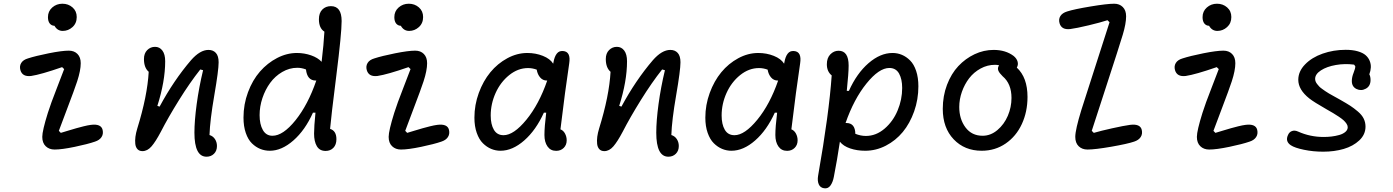

<svg xmlns="http://www.w3.org/2000/svg" viewBox="-20 -798 7480 1031"><path d="M273 5Q244 5 225.5 -12.8Q207 -30.5 207 -63Q207 -96 237 -192Q252 -240 285.8 -326.2Q319.5 -412.5 324.5 -427L313.5 -437.5Q200 -398 147 -390Q100 -384.5 89.5 -421.5Q83.5 -443 94 -460Q104.5 -477 130.5 -484.5Q170.5 -497.5 241.5 -511.8Q312.5 -526 349.5 -526Q378.5 -526 396 -508.2Q413.5 -490.5 413.5 -458.5Q413.5 -420 394.5 -361.5Q379.5 -316 342 -217.8Q304.5 -119.5 296 -95.5L306.5 -84.5Q315 -87 344.5 -96Q374 -105 390 -109.5Q406 -114 429 -119.8Q452 -125.5 468 -127.5Q523 -134.5 531 -100.5Q536 -78.5 525.2 -62Q514.5 -45.5 490 -37.5Q451 -24 381.5 -9.5Q312 5 273 5ZM237.5 -706Q237.5 -737.5 260.5 -757.8Q283.5 -778 315 -778Q347 -778 369.5 -758.2Q392 -738.5 392 -706.5Q392 -673 369.2 -652.5Q346.5 -632 317 -632Q288 -632 272.5 -659.5Q256.5 -660 247 -672Q237.5 -684 237.5 -706Z M1089 43.5Q1024 43.5 1024 -85.5Q1024 -149 1036.2 -239.2Q1048.5 -329.5 1070.5 -421L1055.5 -425Q1000 -355 941.5 -261Q883 -167 844 -91Q815.5 -37 793.5 -11.8Q771.5 13.5 745 13.5Q728 13.5 718.2 3Q708.5 -7.5 706.5 -25.2Q704.5 -43 707.2 -63.8Q710 -84.5 717 -107.5Q771.5 -283 778.5 -412.5Q753 -434.5 753 -481Q753 -511.5 770.5 -529Q788 -546.5 812.5 -546.5Q837 -546.5 852 -526.5Q867 -506.5 867 -469Q867 -361.5 825 -229.5L837 -225.5Q913 -366.5 1005.5 -474.5Q1054 -530 1099.5 -530Q1124.5 -530 1139.2 -513.8Q1154 -497.5 1154 -463.5Q1154 -421 1130.8 -286.5Q1107.5 -152 1105 -73Q1124 -67 1134.5 -50.8Q1145 -34.5 1145 -14Q1145 12 1129 27.8Q1113 43.5 1089 43.5Z M1429 11.5Q1402 11.5 1377.8 1.8Q1353.5 -8 1332.8 -28.2Q1312 -48.5 1299.8 -84.2Q1287.5 -120 1287.5 -166.5Q1287.5 -238 1311.8 -303Q1336 -368 1376 -413.8Q1416 -459.5 1468 -486.5Q1520 -513.5 1574.5 -513.5Q1614 -513.5 1650.5 -500.8Q1687 -488 1707 -466Q1718.5 -562 1722 -628Q1692.5 -646.5 1692.5 -694.5Q1692.5 -728.5 1710.8 -746.8Q1729 -765 1757 -765Q1814.5 -765 1814.5 -685Q1814.5 -618 1786 -392.2Q1757.5 -166.5 1752.5 -106Q1786.5 -95.5 1786.5 -50.5Q1786.5 -21 1770.2 -4.2Q1754 12.5 1728.5 12.5Q1696.5 12.5 1681.5 -12.8Q1666.5 -38 1666.5 -80.5Q1666.5 -118 1674 -193H1660.5Q1618.5 -99 1555.5 -43.8Q1492.5 11.5 1429 11.5ZM1374 -180Q1374 -130.5 1391.5 -99.8Q1409 -69 1443 -69Q1500 -69 1567 -152.5Q1634 -236 1678.5 -365.5H1675.5Q1629.5 -365.5 1623 -425Q1600 -434 1576.5 -434Q1534 -434 1495.5 -411.5Q1457 -389 1430.8 -353Q1404.5 -317 1389.2 -271.5Q1374 -226 1374 -180Z M2133 5Q2104 5 2085.5 -12.8Q2067 -30.5 2067 -63Q2067 -96 2097 -192Q2112 -240 2145.8 -326.2Q2179.5 -412.5 2184.5 -427L2173.5 -437.5Q2060 -398 2007 -390Q1960 -384.5 1949.5 -421.5Q1943.5 -443 1954 -460Q1964.5 -477 1990.5 -484.5Q2030.5 -497.5 2101.5 -511.8Q2172.5 -526 2209.5 -526Q2238.5 -526 2256 -508.2Q2273.5 -490.5 2273.5 -458.5Q2273.5 -420 2254.5 -361.5Q2239.5 -316 2202 -217.8Q2164.5 -119.5 2156 -95.5L2166.5 -84.5Q2175 -87 2204.5 -96Q2234 -105 2250 -109.5Q2266 -114 2289 -119.8Q2312 -125.5 2328 -127.5Q2383 -134.5 2391 -100.5Q2396 -78.5 2385.2 -62Q2374.5 -45.5 2350 -37.5Q2311 -24 2241.5 -9.5Q2172 5 2133 5ZM2097.5 -706Q2097.5 -737.5 2120.5 -757.8Q2143.5 -778 2175 -778Q2207 -778 2229.5 -758.2Q2252 -738.5 2252 -706.5Q2252 -673 2229.2 -652.5Q2206.5 -632 2177 -632Q2148 -632 2132.5 -659.5Q2116.5 -660 2107 -672Q2097.5 -684 2097.5 -706Z M2667.5 11.5Q2641.5 11.5 2617.5 1.5Q2593.5 -8.5 2573 -28.8Q2552.5 -49 2540 -84.5Q2527.5 -120 2527.5 -166Q2527.5 -234.5 2551 -298.8Q2574.5 -363 2613.2 -410Q2652 -457 2704.2 -485.2Q2756.5 -513.5 2811.5 -513.5Q2856.5 -513.5 2895.2 -498Q2934 -482.5 2950.5 -456L2952 -463.5Q2957.5 -494.5 2970 -510.2Q2982.5 -526 3003.5 -524Q3046.5 -521 3036.5 -457Q3015 -315 2989.5 -103.5Q3005 -97.5 3014 -80.8Q3023 -64 3023 -44.5Q3023 -19.5 3007 -3.8Q2991 12 2966.5 12Q2936.5 12 2920 -11.5Q2903.5 -35 2903.5 -73Q2903.5 -116 2913 -193H2900.5Q2858 -99 2795 -43.8Q2732 11.5 2667.5 11.5ZM2615 -178Q2615 -130.5 2632 -101.2Q2649 -72 2684 -72Q2738.5 -72 2806.5 -155Q2874.5 -238 2918.5 -365.5H2916Q2895 -365.5 2880.8 -381.8Q2866.5 -398 2862 -424Q2839 -432.5 2815.5 -432.5Q2761.5 -432.5 2714.5 -394.8Q2667.5 -357 2641.2 -298.5Q2615 -240 2615 -178Z M3569 43.5Q3504 43.5 3504 -85.5Q3504 -149 3516.2 -239.2Q3528.5 -329.5 3550.5 -421L3535.5 -425Q3480 -355 3421.5 -261Q3363 -167 3324 -91Q3295.5 -37 3273.5 -11.8Q3251.5 13.5 3225 13.5Q3208 13.5 3198.2 3Q3188.5 -7.5 3186.5 -25.2Q3184.5 -43 3187.2 -63.8Q3190 -84.5 3197 -107.5Q3251.5 -283 3258.5 -412.5Q3233 -434.5 3233 -481Q3233 -511.5 3250.5 -529Q3268 -546.5 3292.5 -546.5Q3317 -546.5 3332 -526.5Q3347 -506.5 3347 -469Q3347 -361.5 3305 -229.5L3317 -225.5Q3393 -366.5 3485.5 -474.5Q3534 -530 3579.5 -530Q3604.5 -530 3619.2 -513.8Q3634 -497.5 3634 -463.5Q3634 -421 3610.8 -286.5Q3587.5 -152 3585 -73Q3604 -67 3614.5 -50.8Q3625 -34.5 3625 -14Q3625 12 3609 27.8Q3593 43.5 3569 43.5Z M3907.5 11.5Q3881.5 11.5 3857.5 1.5Q3833.5 -8.5 3813 -28.8Q3792.5 -49 3780 -84.5Q3767.5 -120 3767.5 -166Q3767.5 -234.5 3791 -298.8Q3814.5 -363 3853.2 -410Q3892 -457 3944.2 -485.2Q3996.5 -513.5 4051.5 -513.5Q4096.5 -513.5 4135.2 -498Q4174 -482.5 4190.5 -456L4192 -463.5Q4197.5 -494.5 4210 -510.2Q4222.5 -526 4243.5 -524Q4286.5 -521 4276.5 -457Q4255 -315 4229.5 -103.5Q4245 -97.5 4254 -80.8Q4263 -64 4263 -44.5Q4263 -19.5 4247 -3.8Q4231 12 4206.5 12Q4176.5 12 4160 -11.5Q4143.5 -35 4143.5 -73Q4143.5 -116 4153 -193H4140.5Q4098 -99 4035 -43.8Q3972 11.5 3907.5 11.5ZM3855 -178Q3855 -130.5 3872 -101.2Q3889 -72 3924 -72Q3978.5 -72 4046.5 -155Q4114.5 -238 4158.5 -365.5H4156Q4135 -365.5 4120.8 -381.8Q4106.5 -398 4102 -424Q4079 -432.5 4055.5 -432.5Q4001.5 -432.5 3954.5 -394.8Q3907.5 -357 3881.2 -298.5Q3855 -240 3855 -178Z M4626 11.5Q4582 11.5 4545.2 -1Q4508.5 -13.5 4490 -37Q4475 63 4457.5 152Q4452 181 4439.2 198.5Q4426.5 216 4405.5 213Q4384.5 210 4376.5 191.5Q4368.5 173 4373 146Q4432 -189.5 4446 -393Q4420 -414 4420 -453Q4420 -487 4438.8 -506.2Q4457.5 -525.5 4483 -525.5Q4537 -525.5 4537 -446Q4537 -406 4527 -310H4538.5Q4580.5 -404 4643.8 -458.8Q4707 -513.5 4772.5 -513.5Q4799.5 -513.5 4823.2 -503.5Q4847 -493.5 4867.2 -473.2Q4887.5 -453 4899.5 -417.2Q4911.5 -381.5 4911.5 -334.5Q4911.5 -264 4888.8 -199.8Q4866 -135.5 4827.8 -89.2Q4789.5 -43 4736.8 -15.8Q4684 11.5 4626 11.5ZM4520.5 -137.5H4524.5Q4572 -137.5 4573 -79.5Q4601.5 -68 4629.5 -68Q4684 -68 4729.8 -107Q4775.5 -146 4800 -204.8Q4824.5 -263.5 4824.5 -325.5Q4824.5 -373 4807.8 -403Q4791 -433 4755.5 -433Q4700 -433 4632.5 -349.2Q4565 -265.5 4520.5 -137.5Z M5251.5 11.5Q5159.5 11.5 5101 -50Q5042.5 -111.5 5042.5 -213.5Q5042.5 -282.5 5065.2 -342.5Q5088 -402.5 5126 -443Q5164 -483.5 5213.2 -506.8Q5262.5 -530 5315.5 -530Q5380 -530 5423 -497.5Q5439.5 -484 5444.2 -467.2Q5449 -450.5 5440 -435Q5497.5 -382 5497.5 -277.5Q5497.5 -197.5 5467 -131.8Q5436.5 -66 5380 -27.2Q5323.5 11.5 5251.5 11.5ZM5131 -223.5Q5131 -158.5 5164.5 -113.8Q5198 -69 5256.5 -69Q5299.5 -69 5335.8 -99.5Q5372 -130 5391.8 -176.2Q5411.5 -222.5 5411.5 -272Q5411.5 -348.5 5364 -388.5Q5346 -406 5341 -418.5Q5336 -431 5342.5 -443.5L5345 -447.5Q5334 -450 5323 -450Q5282 -450 5245.5 -430Q5209 -410 5184.2 -377.8Q5159.5 -345.5 5145.2 -305Q5131 -264.5 5131 -223.5Z M5819.5 5Q5790.5 5 5772.2 -12.8Q5754 -30.5 5754 -63Q5754 -101 5786.5 -207Q5803.5 -262 5866.5 -456.2Q5929.5 -650.5 5938 -678.5L5927 -689.5Q5890.5 -677.5 5825.8 -662Q5761 -646.5 5727 -642Q5680 -636.5 5669.5 -673.5Q5663.5 -695 5674 -711.8Q5684.5 -728.5 5710.5 -736.5Q5747.5 -748.5 5836 -763.2Q5924.5 -778 5963 -778Q5991.5 -778 6009.2 -760.2Q6027 -742.5 6027 -710.5Q6027 -671.5 6009 -611.5Q5990.5 -550 5919 -330.8Q5847.5 -111.5 5842.5 -95.5L5853.5 -84.5Q5890.5 -95.5 5952.5 -109.2Q6014.5 -123 6048 -127.5Q6103 -134.5 6111 -100.5Q6116 -78.5 6105.2 -62Q6094.5 -45.5 6070 -37.5Q6035 -25.5 5947.8 -10.2Q5860.5 5 5819.5 5Z M6473 5Q6444 5 6425.5 -12.8Q6407 -30.5 6407 -63Q6407 -96 6437 -192Q6452 -240 6485.8 -326.2Q6519.5 -412.5 6524.5 -427L6513.5 -437.5Q6400 -398 6347 -390Q6300 -384.5 6289.5 -421.5Q6283.5 -443 6294 -460Q6304.5 -477 6330.5 -484.5Q6370.5 -497.5 6441.5 -511.8Q6512.5 -526 6549.5 -526Q6578.5 -526 6596 -508.2Q6613.5 -490.5 6613.5 -458.5Q6613.5 -420 6594.5 -361.5Q6579.5 -316 6542 -217.8Q6504.5 -119.5 6496 -95.5L6506.5 -84.5Q6515 -87 6544.5 -96Q6574 -105 6590 -109.5Q6606 -114 6629 -119.8Q6652 -125.5 6668 -127.5Q6723 -134.5 6731 -100.5Q6736 -78.5 6725.2 -62Q6714.5 -45.5 6690 -37.5Q6651 -24 6581.5 -9.5Q6512 5 6473 5ZM6437.5 -706Q6437.5 -737.5 6460.5 -757.8Q6483.5 -778 6515 -778Q6547 -778 6569.5 -758.2Q6592 -738.5 6592 -706.5Q6592 -673 6569.2 -652.5Q6546.5 -632 6517 -632Q6488 -632 6472.5 -659.5Q6456.5 -660 6447 -672Q6437.5 -684 6437.5 -706Z M7085.5 16.5Q7031 16.5 6981.8 6.2Q6932.5 -4 6911.5 -18Q6880 -39 6896.5 -73.5Q6903.5 -89.5 6918.2 -94.5Q6933 -99.5 6950.5 -91.5Q7015 -62.5 7087.5 -62.5Q7109.5 -62.5 7130.5 -65Q7151.5 -67.5 7171.8 -73.2Q7192 -79 7204.5 -89.8Q7217 -100.5 7217 -115Q7217 -124 7210.5 -133.8Q7204 -143.5 7195 -151.8Q7186 -160 7169 -171.5Q7152 -183 7139 -190.5Q7126 -198 7103.5 -211Q7035 -250 7010.5 -269.5Q6951.5 -316.5 6951.5 -369.5Q6951.5 -414.5 6987.8 -452Q7024 -489.5 7082.2 -510Q7140.5 -530.5 7206 -530.5Q7243.5 -530.5 7271 -522.5Q7298.5 -514.5 7313.2 -501.5Q7328 -488.5 7335 -471Q7342 -453.5 7341 -435.5Q7340 -417.5 7333 -399Q7339.5 -387 7339.5 -368.5Q7339.5 -335.5 7314.2 -321.8Q7289 -308 7264 -320.2Q7239 -332.5 7239 -363Q7239 -384 7248.8 -408Q7258.5 -432 7257.5 -442.5L7251 -451Q7202 -457.5 7153.2 -449Q7104.5 -440.5 7073.2 -420.2Q7042 -400 7042 -374.5Q7042 -367.5 7044.5 -360.8Q7047 -354 7052.5 -347Q7058 -340 7063.5 -334Q7069 -328 7079 -321Q7089 -314 7096.2 -308.8Q7103.5 -303.5 7116 -296.2Q7128.5 -289 7136.2 -284.8Q7144 -280.5 7157.8 -272.8Q7171.5 -265 7178 -261.5Q7211.5 -242.5 7230.8 -230Q7250 -217.5 7271.5 -199.2Q7293 -181 7302.8 -161Q7312.5 -141 7312.5 -118Q7312.5 -75.5 7279.2 -44.2Q7246 -13 7195.5 1.8Q7145 16.5 7085.5 16.5Z"/></svg>

Font: Monaspace Radon
Style: Regular
Weight: 400
Designer: Riley Cran & the Lettermatic Team
Foundry: Lettermatic
Version: Version 1.000 (Monaspace Radon)